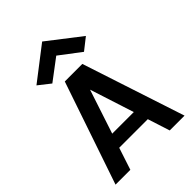

<svg xmlns="http://www.w3.org/2000/svg" viewBox="-259 -1029 1145 1145"><g transform="rotate(-45 313.0 -456.5)"><path d="M22 0 243 -649H391L604 0H479L434 -140H193L147 0ZM107 -752 316 -913 524 -752 449 -693 316 -794 182 -693ZM223 -229H405L315 -508Z"/></g></svg>

Font: Karmilla
Style: Bold
Weight: 700
Designer: Jonathan Pinhorn
Version: Version 1.000